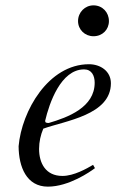

<svg xmlns="http://www.w3.org/2000/svg" viewBox="-20 -677 430 710"><path d="M48.8 -136.2C49.3 -59.6 78.1 13.2 157.2 13.2C234.9 13.2 314.5 -42.5 331.1 -55.2L324.2 -67.4C300.8 -53.7 253.4 -26.4 210.9 -26.4C148.4 -26.4 124.5 -74.2 124.5 -126.5C124.5 -152.3 130.4 -178.7 140.1 -201.2C221.2 -230.5 390.1 -251.5 390.1 -369.1C390.1 -414.1 351.1 -439.5 309.1 -439.5C159.2 -439.5 60.1 -266.6 48.8 -136.2ZM147 -230.5C162.1 -294.9 204.6 -420.4 291 -420.4C318.8 -420.4 330.1 -397.5 330.1 -371.1C330.1 -280.3 231.9 -243.2 160.2 -222.2C149.9 -222.2 147 -224.1 147 -230.5ZM325.7 -543C358.9 -543 382.8 -567.4 382.8 -599.1C382.8 -631.3 358.9 -657.2 325.7 -657.2C293.9 -657.2 268.6 -631.3 268.6 -599.1C268.6 -567.4 293.9 -543 325.7 -543Z"/></svg>

Font: Cardo
Style: Italic
Weight: 400
Designer: David J. Perry
Foundry: David J. Perry
Version: Version 0.99